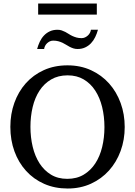

<svg xmlns="http://www.w3.org/2000/svg" viewBox="-20 -1060 771 1096"><path d="M576.2 -334Q576.2 -395 563 -449Q549.8 -502.9 523.4 -543.2Q497.1 -583.5 457.8 -606.7Q418.5 -629.9 366.2 -629.9Q312 -629.9 272 -606.4Q231.9 -583 205.6 -542.7Q179.2 -502.4 166.5 -449Q153.8 -395.5 153.8 -335.9Q153.8 -275.9 166.7 -221.9Q179.7 -168 205.8 -127.4Q231.9 -86.9 271.2 -63Q310.5 -39.1 363.8 -39.1Q418 -39.1 457.8 -63Q497.6 -86.9 523.9 -127.2Q550.3 -167.5 563.2 -220.9Q576.2 -274.4 576.2 -334ZM691.9 -335Q691.9 -262.2 668.5 -198.2Q645 -134.3 602.3 -86.7Q559.6 -39.1 499.5 -11.5Q439.5 16.1 366.2 16.1Q292.5 16.1 232.2 -10.5Q171.9 -37.1 128.9 -84.5Q85.9 -131.8 62.5 -196Q39.1 -260.3 39.1 -335.9Q39.1 -409.2 62 -473.1Q85 -537.1 127.4 -584.7Q169.9 -632.3 230.2 -659.7Q290.5 -687 365.2 -687Q439.5 -687 499.8 -659.2Q560.1 -631.3 602.8 -583.5Q645.5 -535.6 668.7 -471.7Q691.9 -407.7 691.9 -335ZM539.1 -890.1Q533.2 -868.2 523.4 -848.1Q513.7 -828.1 499.5 -813.2Q485.4 -798.3 466.3 -789.3Q447.3 -780.3 422.9 -780.3Q409.7 -780.3 398.7 -783.9Q387.7 -787.6 377.7 -792.7Q367.7 -797.9 357.9 -804.2Q348.1 -810.5 337.2 -815.7Q326.2 -820.8 313 -824.5Q299.8 -828.1 283.7 -828.1Q273.4 -828.1 264.6 -824Q255.9 -819.8 248.8 -813.2Q241.7 -806.6 237.3 -797.9Q232.9 -789.1 231.9 -780.3H191.9Q197.8 -802.2 207.3 -822.3Q216.8 -842.3 231.2 -857.4Q245.6 -872.6 264.6 -881.3Q283.7 -890.1 308.1 -890.1Q321.3 -890.1 332 -886.5Q342.8 -882.8 352.8 -877.7Q362.8 -872.6 372.3 -866.2Q381.8 -859.9 392.8 -854.7Q403.8 -849.6 416.7 -845.9Q429.7 -842.3 445.8 -842.3Q456.1 -842.3 465.1 -846.4Q474.1 -850.6 481.4 -857.2Q488.8 -863.8 493.4 -872.6Q498 -881.3 499 -890.1ZM197.8 -976.6V-1040H532.7V-976.6Z"/></svg>

Font: Charis SIL APac
Style: Regular
Weight: 400
Foundry: SIL International
Version: Version 5.000